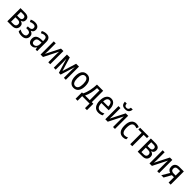

<svg xmlns="http://www.w3.org/2000/svg" viewBox="633 -3049 5529 5529"><g transform="rotate(45 3397.5 -285.0)"><path d="M254 -537H71V0H258Q351 0 396 -43Q441 -86 441 -158Q441 -213 411.5 -243.5Q382 -274 337 -282V-286Q426 -307 426 -403Q426 -474 379 -505.5Q332 -537 254 -537ZM245 -315H155V-468H250Q341 -468 341 -394Q341 -315 245 -315ZM252 -68H155V-247H251Q355 -247 355 -161Q355 -68 252 -68Z M513 -511 544 -446Q602 -476 656 -476Q747 -476 747 -400Q747 -356 716.5 -335.5Q686 -315 635 -315H593V-246H642Q760 -246 760 -155Q760 -106 730 -83.5Q700 -61 652 -61Q609 -61 572.5 -73.5Q536 -86 508 -103V-26Q563 10 657 10Q750 10 797.5 -35Q845 -80 845 -150Q845 -206 816 -238Q787 -270 744 -283V-287Q828 -314 828 -407Q828 -473 783.5 -510Q739 -547 664 -547Q582 -547 513 -511Z M1202 -213Q1202 -137 1169.5 -98Q1137 -59 1086 -59Q1010 -59 1010 -150Q1010 -202 1040.5 -230Q1071 -258 1143 -261L1202 -264ZM970 -504 996 -440Q1026 -456 1056 -466.5Q1086 -477 1116 -477Q1159 -477 1180.5 -449.5Q1202 -422 1202 -358V-324L1130 -321Q923 -313 923 -150Q923 -77 960 -33.5Q997 10 1061 10Q1114 10 1146.5 -11Q1179 -32 1206 -75H1209L1223 0H1286V-364Q1286 -546 1126 -546Q1081 -546 1041.5 -534.5Q1002 -523 970 -504Z M1425 -537V0H1525L1744 -435Q1742 -409 1741 -370.5Q1740 -332 1740 -305V0H1819V-537H1720L1500 -102Q1502 -129 1504 -164Q1506 -199 1506 -223V-537Z M2337 -537 2206 -111 2079 -537H1962V0H2040V-316Q2040 -362 2035 -432H2038L2171 0H2242L2376 -432H2380Q2374 -361 2374 -317V0H2453V-537Z M2775 -547Q2675 -547 2622 -474.5Q2569 -402 2569 -269Q2569 -139 2623.5 -64.5Q2678 10 2772 10Q2873 10 2926.5 -65Q2980 -140 2980 -269Q2980 -404 2924 -475.5Q2868 -547 2775 -547ZM2774 -474Q2894 -474 2894 -269Q2894 -62 2774 -62Q2712 -62 2683.5 -116Q2655 -170 2655 -269Q2655 -474 2774 -474Z M3355 -73H3166Q3208 -155 3231 -262.5Q3254 -370 3259 -467H3355ZM3185 -537Q3182 -414 3156.5 -291.5Q3131 -169 3080 -73H3038V187H3119V0H3421V187H3502V-73H3438V-537Z M3566 -265Q3566 -139 3621 -64.5Q3676 10 3781 10Q3860 10 3926 -25V-99Q3857 -62 3788 -62Q3655 -62 3651 -252H3947V-307Q3947 -411 3899 -478.5Q3851 -546 3762 -546Q3671 -546 3618.5 -472.5Q3566 -399 3566 -265ZM3864 -319H3653Q3662 -477 3763 -477Q3815 -477 3839.5 -431.5Q3864 -386 3864 -319Z M4347 -757Q4339 -662 4261 -662Q4219 -662 4200 -682.5Q4181 -703 4177 -757H4102Q4106 -679 4142.5 -642.5Q4179 -606 4261 -606Q4410 -606 4422 -757ZM4061 -537V0H4161L4380 -435Q4378 -409 4377 -370.5Q4376 -332 4376 -305V0H4455V-537H4356L4136 -102Q4138 -129 4140 -164Q4142 -199 4142 -223V-537Z M4896 -19V-92Q4870 -79 4843.5 -71.5Q4817 -64 4785 -64Q4665 -64 4665 -266Q4665 -472 4787 -472Q4808 -472 4832 -465.5Q4856 -459 4877 -450L4903 -520Q4853 -547 4785 -547Q4689 -547 4633.5 -476Q4578 -405 4578 -265Q4578 -125 4632 -57.5Q4686 10 4781 10Q4847 10 4896 -19Z M5293 -537H4943V-465H5076V0H5159V-465H5293Z M5563 -537H5380V0H5567Q5660 0 5705 -43Q5750 -86 5750 -158Q5750 -213 5720.5 -243.5Q5691 -274 5646 -282V-286Q5735 -307 5735 -403Q5735 -474 5688 -505.5Q5641 -537 5563 -537ZM5554 -315H5464V-468H5559Q5650 -468 5650 -394Q5650 -315 5554 -315ZM5561 -68H5464V-247H5560Q5664 -247 5664 -161Q5664 -68 5561 -68Z M5860 -537V0H5960L6179 -435Q6177 -409 6176 -370.5Q6175 -332 6175 -305V0H6254V-537H6155L5935 -102Q5937 -129 5939 -164Q5941 -199 5941 -223V-537Z M6548 -468H6639V-287H6556Q6449 -287 6449 -378Q6449 -468 6548 -468ZM6555 -217H6639V0H6723V-537H6540Q6459 -537 6412.5 -496Q6366 -455 6366 -379Q6366 -314 6397 -277Q6428 -240 6475 -228L6340 0H6434Z"/></g></svg>

Font: Noto Sans Display SemiCondensed
Style: Regular
Weight: 400
Width: 4
Designer: Monotype Design team
Foundry: Monotype Imaging Inc.
Version: 1.000